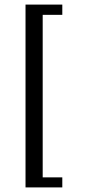

<svg xmlns="http://www.w3.org/2000/svg" viewBox="-20 -648 384 841"><path d="M252.9 172.9H91.8V-627.9H252.9V-583H167V128.9H252.9Z"/></svg>

Font: Padauk
Style: Regular
Weight: 400
Designer: Debbi Hosken
Foundry: SIL
Version: Version 3.003; ttfautohint (v1.8.2) -l 8 -r 50 -G 200 -x 14 